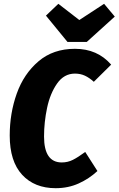

<svg xmlns="http://www.w3.org/2000/svg" viewBox="-20 -969 622 1007"><path d="M563 -630 472 -540Q449 -561 425.5 -572Q402 -583 373 -583Q316 -583 279.5 -531Q243 -479 227 -403.5Q211 -328 211 -253Q211 -117 304 -117Q335 -117 362 -130.5Q389 -144 427 -172L491 -72Q448 -32 393 -7Q338 18 272 18Q161 18 96 -52.5Q31 -123 31 -258Q31 -375 68 -478.5Q105 -582 182 -647.5Q259 -713 373 -713Q491 -713 563 -630ZM582 -882 435 -749H334L221 -887L286 -949L396 -864L526 -949Z"/></svg>

Font: Fira Sans Condensed ExtraBold
Style: Italic
Weight: 800
Width: 3
Italic angle: -8°
Designer: bBox Type GmbH & Carrois Corporate GbR & Edenspiekermann AG
Foundry: bBox Type GmbH & Carrois Corporate GbR & Edenspiekermann AG
Version: Version 4.301